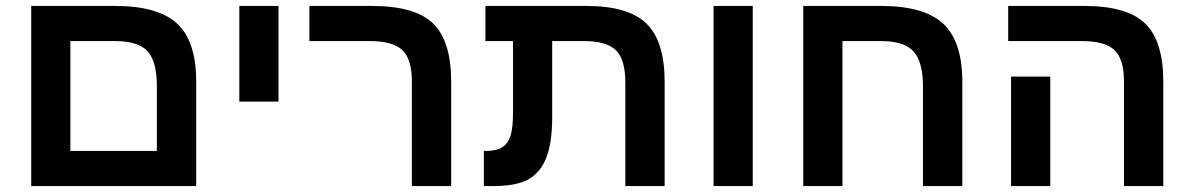

<svg xmlns="http://www.w3.org/2000/svg" viewBox="-20 -626 4014 646"><path d="M640.1 0H85V-606H367.2Q511.7 -606 575.9 -546.6Q640.1 -487.3 640.1 -351.1ZM216.8 -487.8V-118.2H507.8V-335.9Q507.8 -418.9 476.6 -453.4Q445.3 -487.8 367.2 -487.8Z M785.2 -606H917V-284.2H785.2Z M1498 0H1365.7V-352.1Q1365.7 -427.7 1333.3 -457.8Q1300.8 -487.8 1224.1 -487.8H1021V-606H1231.9Q1376 -606 1437 -547.1Q1498 -488.3 1498 -351.1Z M1706.1 -487.8H1613.3V-606H1953.1Q2093.8 -606 2155 -546.6Q2216.3 -487.3 2216.3 -350.1V0H2084V-348.1Q2084 -426.3 2052.2 -457Q2020.5 -487.8 1945.3 -487.8H1837.9V-231.9Q1837.9 -147 1818.6 -96.7Q1799.3 -46.4 1758.8 -23.2Q1718.3 0 1641.1 0H1607.9V-118.2H1616.2Q1650.4 -118.2 1669.9 -130.6Q1689.5 -143.1 1697.8 -169.4Q1706.1 -195.8 1706.1 -249Z M2380.9 -606H2512.7V0H2380.9Z M3085.4 -335Q3085.4 -417 3054.2 -452.4Q3022.9 -487.8 2944.8 -487.8H2814.5V0H2682.6V-606H2944.8Q3089.4 -606 3153.6 -546.1Q3217.8 -486.3 3217.8 -351.1V0H3085.4Z M3513.7 0H3381.8V-368.2H3513.7ZM3894 0H3761.7V-352.1Q3761.7 -426.8 3730 -457.3Q3698.2 -487.8 3619.6 -487.8H3372.1V-606H3627.9Q3772 -606 3833 -546.9Q3894 -487.8 3894 -351.1Z"/></svg>

Font: Liberation Sans
Style: Bold
Weight: 700
Designer: Steve Matteson
Foundry: Ascender Corporation
Version: Version 2.1.5